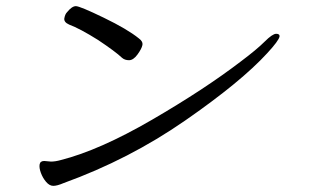

<svg xmlns="http://www.w3.org/2000/svg" viewBox="-20 -638 1040 625"><path d="M124 -114 146 -112Q160 -112 178 -117Q304 -149 474.5 -248Q645 -347 764 -438Q816 -477 841.5 -502.5Q867 -528 879 -528Q891 -528 890 -519Q887 -505 850 -465Q765 -372 582.5 -245.5Q400 -119 187 -42Q166 -33 153.5 -33Q141 -33 130 -46Q119 -59 113 -75.5Q107 -92 109 -103Q111 -114 124 -114ZM198 -598Q214 -618 227 -618Q240 -618 317.5 -580.5Q395 -543 432 -513Q446 -503 443.5 -491Q441 -479 427.5 -460.5Q414 -442 400 -442Q386 -442 377 -450Q356 -470 299 -508Q240 -545 205 -558Q187 -566 189.5 -579Q192 -592 198 -598Z"/></svg>

Font: LXGW Bright GB
Style: Italic
Weight: 400
Italic angle: -12°
Designer: Christian Thalmann (Catharsis Fonts)
Foundry: LXGW / Christian Thalmann (Catharsis Fonts) / Fontworks Inc.
Version: Version 5.510